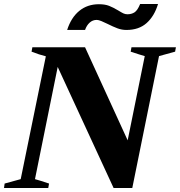

<svg xmlns="http://www.w3.org/2000/svg" viewBox="-42 -935 895 955"><path d="M450 -914Q480 -914 500.5 -906Q521 -898 546 -883Q562 -873 571.5 -868.5Q581 -864 592 -864Q612 -864 627 -873.5Q642 -883 655 -915H744Q726 -855 687.5 -820.5Q649 -786 587 -786Q564 -786 542.5 -794Q521 -802 491 -817Q477 -824 462.5 -830Q448 -836 439 -836Q419 -836 404 -822.5Q389 -809 381 -786H292Q312 -848 352.5 -881Q393 -914 450 -914ZM-19 -22Q31 -36 61 -44L186 -655Q153 -663 115 -678L119 -700H381L593 -237L678 -656Q656 -662 608 -678L612 -700H833L829 -678Q779 -664 749 -656L616 0H523L245 -602L132 -44Q154 -38 202 -22L198 0H-22Z"/></svg>

Font: Trirong Black
Style: Italic
Weight: 900
Italic angle: -12°
Designer: Katatrad Team
Foundry: CadsonDemak
Version: Version 1.001